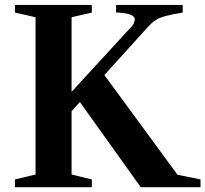

<svg xmlns="http://www.w3.org/2000/svg" viewBox="-20 -782 858 802"><path d="M42.5 0V-32.5L128.5 -53V-710L42.5 -729.5V-761.5H363.5V-729.5L279 -710V-398.5L529 -670.5Q537 -679 540 -687Q543 -695 543 -701.5Q543 -726.5 465 -730V-761.5H743V-729.5Q696.5 -722 670.5 -714.8Q644.5 -707.5 628.5 -696.8Q612.5 -686 596.5 -668L416 -468.5L721.5 -52L817.5 -32.5V0H568L313.5 -356L279 -317.5V-53L363.5 -32.5V0Z"/></svg>

Font: Libre Caslon Text SemiBold
Style: Regular
Weight: 600
Designer: Pablo Impallari, Rodrigo Fuenzalida, Katja Schimmel
Foundry: Pablo Impallari, Rodrigo Fuenzalida
Version: Version 2.000